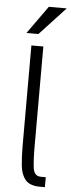

<svg xmlns="http://www.w3.org/2000/svg" viewBox="-60 -930 356 960"><g transform="rotate(5 117.5 -450.0)"><path d="M180 -50H204V0H180Q128 0 106 -26.5Q84 -53 79.5 -97.5Q75 -142 75 -196V-700H135V-196Q135 -128 140.5 -89Q146 -50 180 -50ZM235 -900 105 -760H45L145 -900Z"/></g></svg>

Font: Epunda Sans Light
Style: Regular
Weight: 300
Designer: Simon Atzbach
Foundry: typofactur
Version: Version 2.204; ttfautohint (v1.8.4.7-5d5b)